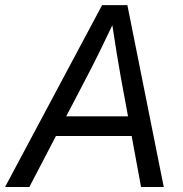

<svg xmlns="http://www.w3.org/2000/svg" viewBox="-50 -748 731 768"><path d="M-29.8 0 358.4 -727.5H459.5L605 0H514.2L433.6 -437Q426.3 -478.5 416.7 -535.9Q407.2 -593.3 393.6 -684.6H417.5Q374.5 -594.2 346.2 -536.9Q317.9 -479.5 295.4 -437L67.4 0ZM141.1 -204.1 154.3 -282.7H514.6L501.5 -204.1Z"/></svg>

Font: Inter 28pt
Style: Italic
Weight: 400
Italic angle: -9.3988°
Designer: Rasmus Andersson
Foundry: rsms
Version: Version 4.001;git-66647c0bb